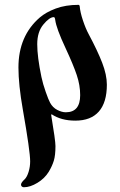

<svg xmlns="http://www.w3.org/2000/svg" viewBox="-20 -495 507 808"><path d="M57.6 -210.9Q57.6 -343.8 147.5 -421.4Q172.9 -443.4 214.4 -459Q255.9 -474.6 310.5 -474.6Q314.5 -474.6 315.4 -468.8Q317.4 -443.8 328.9 -409.4Q340.3 -375 353.5 -350.6Q390.1 -282.2 409.9 -231.2Q429.7 -180.2 429.7 -138.7Q429.7 -64 396 -25.6Q362.3 12.7 296.9 12.7Q237.3 12.7 197.3 -14.2L195.3 -11.7Q213.4 96.7 213.4 119.6Q213.4 158.7 206.5 181.2Q199.7 203.6 185.1 228Q168 255.9 137.5 274.4Q106.9 293 80.6 293Q75.2 293 71.8 289.8Q68.4 286.6 68.4 282.2Q68.4 273.4 84 259.3Q93.8 249.5 100.3 228.3Q106.9 207 106.9 184.1Q106.9 141.6 76.2 -33.2Q57.6 -138.7 57.6 -210.9ZM136.7 -309.1Q136.7 -255.9 154.3 -171.4Q160.6 -141.6 172.4 -108.2Q184.1 -74.7 190.9 -62.5Q201.7 -42.5 220.9 -32.5Q240.2 -22.5 256.8 -22.5Q317.4 -22.5 317.4 -94.7Q317.4 -136.2 303 -179.2Q288.6 -222.2 255.9 -292.5Q216.8 -376 212.4 -411.1Q210.9 -422.9 206.5 -422.9Q188 -422.9 162.4 -391.8Q136.7 -360.8 136.7 -309.1Z"/></svg>

Font: Monomachus
Style: Medium
Weight: 500
Designer: Alexey Kryukov
Version: Version 1.0